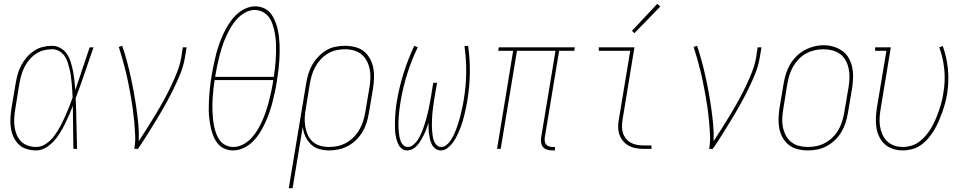

<svg xmlns="http://www.w3.org/2000/svg" viewBox="-20 -777 5040 1002"><path d="M168 8Q143 8 118.5 0.5Q94 -7 77 -24Q60 -41 50 -63.5Q40 -86 36.5 -110.5Q33 -135 34.5 -161Q36 -187 40 -213L62 -343Q66 -367 72.5 -390.5Q79 -414 91 -436.5Q103 -459 120 -478.5Q137 -498 158 -512Q179 -526 203.5 -532Q228 -538 252 -538Q276 -538 297 -525.5Q318 -513 330.5 -493.5Q343 -474 350 -450.5Q357 -427 361.5 -403.5Q366 -380 368.5 -356Q371 -332 373 -307Q392 -363 410.5 -418.5Q429 -474 448 -530H468Q445 -464 422.5 -397.5Q400 -331 375 -265Q378 -199 379 -132.5Q380 -66 382 0H363Q362 -56 361.5 -112.5Q361 -169 360 -225Q351 -200 340.5 -176Q330 -152 318 -128Q306 -104 292 -81.5Q278 -59 259.5 -39Q241 -19 217.5 -5.5Q194 8 168 8ZM168 -10Q196 -10 220 -26.5Q244 -43 261.5 -66Q279 -89 292.5 -114Q306 -139 317.5 -164.5Q329 -190 339.5 -216Q350 -242 359 -268Q358 -287 357 -306.5Q356 -326 354 -345Q352 -364 349.5 -382.5Q347 -401 342.5 -419Q338 -437 332 -455Q326 -473 315 -487.5Q304 -502 287.5 -511Q271 -520 252 -520Q230 -520 208 -514.5Q186 -509 166.5 -495.5Q147 -482 132 -464Q117 -446 107 -425.5Q97 -405 91 -383.5Q85 -362 81 -340L60 -210Q56 -187 54.5 -164Q53 -141 55.5 -119Q58 -97 66 -76.5Q74 -56 88.5 -40.5Q103 -25 124.5 -17.5Q146 -10 168 -10Z M681 0Q687 -34 685.5 -69Q684 -104 681 -138Q678 -172 673.5 -205.5Q669 -239 663 -272.5Q657 -306 650.5 -339Q644 -372 636 -404.5Q628 -437 619 -469Q610 -501 600 -532L618 -538Q631 -499 642 -458.5Q653 -418 662 -377Q671 -336 678.5 -294.5Q686 -253 692 -211Q698 -169 702 -126.5Q706 -84 704 -40Q727 -75 749 -110Q771 -145 792.5 -180.5Q814 -216 834 -252.5Q854 -289 871.5 -325.5Q889 -362 904 -400Q919 -438 926 -477L934 -530H954L945 -477Q938 -434 921.5 -393Q905 -352 885 -311.5Q865 -271 843 -231.5Q821 -192 797.5 -153.5Q774 -115 750 -76.5Q726 -38 700 0Z M1197 8Q1173 8 1152 -1Q1131 -10 1117 -27Q1103 -44 1094.5 -64.5Q1086 -85 1081 -107Q1076 -129 1073 -152Q1070 -175 1069.5 -198Q1069 -221 1070 -245Q1071 -269 1073 -292.5Q1075 -316 1078 -339.5Q1081 -363 1085 -386Q1090 -414 1095.5 -441Q1101 -468 1108 -495Q1115 -522 1124.5 -548.5Q1134 -575 1146 -601Q1158 -627 1174 -652Q1190 -677 1210.5 -697.5Q1231 -718 1258 -731Q1285 -744 1312 -744Q1331 -744 1349.5 -737.5Q1368 -731 1381.5 -719Q1395 -707 1404 -690.5Q1413 -674 1419.5 -656.5Q1426 -639 1430 -620.5Q1434 -602 1436 -583.5Q1438 -565 1439 -545.5Q1440 -526 1439.5 -506Q1439 -486 1438 -466.5Q1437 -447 1435 -427Q1433 -407 1430 -387.5Q1427 -368 1424 -348Q1420 -321 1414 -294Q1408 -267 1401 -240Q1394 -213 1384.5 -186.5Q1375 -160 1363 -134Q1351 -108 1335.5 -83.5Q1320 -59 1299 -38Q1278 -17 1251 -4.5Q1224 8 1197 8ZM1409 -376Q1412 -397 1414.5 -418Q1417 -439 1418.5 -459.5Q1420 -480 1420.5 -501Q1421 -522 1420.5 -542.5Q1420 -563 1417.5 -583Q1415 -603 1410.5 -622.5Q1406 -642 1398.5 -660.5Q1391 -679 1378.5 -693.5Q1366 -708 1347.5 -716.5Q1329 -725 1309 -725Q1283 -725 1258.5 -711Q1234 -697 1215.5 -676.5Q1197 -656 1183.5 -632.5Q1170 -609 1159 -584.5Q1148 -560 1140 -535.5Q1132 -511 1125.5 -485.5Q1119 -460 1113.5 -434.5Q1108 -409 1104 -384Q1104 -382 1103.5 -380Q1103 -378 1103 -376ZM1198 -10Q1224 -10 1248.5 -23Q1273 -36 1292 -56.5Q1311 -77 1325 -100.5Q1339 -124 1349.5 -148.5Q1360 -173 1368.5 -198Q1377 -223 1383.5 -248.5Q1390 -274 1395.5 -299.5Q1401 -325 1405 -351Q1405 -353 1405.5 -355Q1406 -357 1406 -359H1100Q1097 -338 1094.5 -317Q1092 -296 1090.5 -275.5Q1089 -255 1088.5 -234.5Q1088 -214 1089 -193.5Q1090 -173 1092 -153Q1094 -133 1098.5 -113.5Q1103 -94 1110 -75.5Q1117 -57 1129 -42Q1141 -27 1159 -18.5Q1177 -10 1198 -10Z M1487 205 1578 -343Q1582 -368 1589.5 -392.5Q1597 -417 1610 -439.5Q1623 -462 1641.5 -481.5Q1660 -501 1682.5 -514.5Q1705 -528 1730.5 -533Q1756 -538 1781 -538Q1807 -538 1833 -531.5Q1859 -525 1878.5 -509.5Q1898 -494 1910.5 -471.5Q1923 -449 1928 -423.5Q1933 -398 1932 -371Q1931 -344 1927 -317L1905 -187Q1901 -162 1893.5 -137.5Q1886 -113 1872.5 -90Q1859 -67 1839.5 -47.5Q1820 -28 1796.5 -15.5Q1773 -3 1748 2.5Q1723 8 1698 8Q1670 8 1645 0.5Q1620 -7 1602 -24.5Q1584 -42 1573.5 -65.5Q1563 -89 1560 -115L1507 205ZM1697 -10Q1720 -10 1743 -15Q1766 -20 1787.5 -32Q1809 -44 1826.5 -62Q1844 -80 1856 -101Q1868 -122 1875 -144.5Q1882 -167 1886 -190L1908 -320Q1912 -344 1913 -368Q1914 -392 1909.5 -415Q1905 -438 1894.5 -458.5Q1884 -479 1867 -493Q1850 -507 1827 -513.5Q1804 -520 1780 -520Q1758 -520 1735 -515Q1712 -510 1691 -497.5Q1670 -485 1653.5 -467Q1637 -449 1625.5 -428Q1614 -407 1607.5 -385Q1601 -363 1597 -340L1576 -211Q1572 -188 1570.5 -164Q1569 -140 1573 -117Q1577 -94 1586 -73.5Q1595 -53 1611.5 -38Q1628 -23 1650.5 -16.5Q1673 -10 1697 -10Z M2280 8Q2265 8 2253 -0.5Q2241 -9 2234.5 -21.5Q2228 -34 2224.5 -48.5Q2221 -63 2219 -77.5Q2217 -92 2216.5 -107Q2216 -122 2216 -137Q2212 -122 2206.5 -107Q2201 -92 2194 -77.5Q2187 -63 2179 -49Q2171 -35 2160.5 -22Q2150 -9 2135.5 -0.5Q2121 8 2105 8Q2091 8 2079 0Q2067 -8 2060.5 -20.5Q2054 -33 2050 -47Q2046 -61 2044 -75Q2042 -89 2041.5 -104Q2041 -119 2041 -133.5Q2041 -148 2042 -163Q2043 -178 2044 -193Q2045 -208 2047 -223Q2049 -238 2052 -253Q2064 -325 2087 -397.5Q2110 -470 2142 -538L2160 -530Q2128 -464 2105.5 -392.5Q2083 -321 2071 -250Q2069 -237 2067 -223.5Q2065 -210 2063.5 -196.5Q2062 -183 2061 -169.5Q2060 -156 2059.5 -142.5Q2059 -129 2059.5 -116Q2060 -103 2061 -90Q2062 -77 2064.5 -64Q2067 -51 2071.5 -39.5Q2076 -28 2085.5 -19Q2095 -10 2109 -10Q2123 -10 2135.5 -20Q2148 -30 2157 -42.5Q2166 -55 2172.5 -68.5Q2179 -82 2184.5 -96Q2190 -110 2194.5 -124Q2199 -138 2203 -152Q2207 -166 2210.5 -180Q2214 -194 2217 -208Q2220 -222 2222.5 -236.5Q2225 -251 2228 -265L2241 -345H2261L2247 -265Q2245 -251 2243 -237Q2241 -223 2239 -208.5Q2237 -194 2236 -180Q2235 -166 2234.5 -151.5Q2234 -137 2234 -123Q2234 -109 2235 -95.5Q2236 -82 2238 -68.5Q2240 -55 2244.5 -42.5Q2249 -30 2258.5 -20Q2268 -10 2283 -10Q2297 -10 2309 -19.5Q2321 -29 2329.5 -41Q2338 -53 2344.5 -66Q2351 -79 2356.5 -92Q2362 -105 2366.5 -118.5Q2371 -132 2375 -145.5Q2379 -159 2382.5 -173Q2386 -187 2389 -200.5Q2392 -214 2395 -227.5Q2398 -241 2400 -255Q2412 -326 2413 -396Q2414 -466 2404 -536L2423 -538Q2433 -467 2432 -396Q2431 -325 2419 -253Q2416 -234 2412 -215Q2408 -196 2403.5 -177.5Q2399 -159 2393.5 -140.5Q2388 -122 2380.5 -104Q2373 -86 2364.5 -68Q2356 -50 2344 -33.5Q2332 -17 2315.5 -4.5Q2299 8 2280 8Z M2861 8Q2848 8 2835 4Q2822 0 2814 -9.5Q2806 -19 2804 -32Q2802 -45 2804 -59L2879 -512H2678L2593 0H2574L2658 -512H2580L2583 -530H2980L2977 -512H2898L2823 -59Q2822 -49 2823 -39.5Q2824 -30 2830 -23Q2836 -16 2845 -13Q2854 -10 2864 -10H2876V8Z M3340 0Q3319 0 3299 -3.5Q3279 -7 3261.5 -16.5Q3244 -26 3231.5 -41Q3219 -56 3212.5 -75Q3206 -94 3206 -114.5Q3206 -135 3210 -156L3269 -512H3105V-530H3291L3229 -153Q3226 -135 3226 -117Q3226 -99 3231 -83Q3236 -67 3247 -53.5Q3258 -40 3272.5 -32Q3287 -24 3304.5 -21Q3322 -18 3340 -18H3380V0ZM3291 -604 3278 -616 3410 -757 3426 -743Z M3681 0Q3687 -34 3685.5 -69Q3684 -104 3681 -138Q3678 -172 3673.5 -205.5Q3669 -239 3663 -272.5Q3657 -306 3650.5 -339Q3644 -372 3636 -404.5Q3628 -437 3619 -469Q3610 -501 3600 -532L3618 -538Q3631 -499 3642 -458.5Q3653 -418 3662 -377Q3671 -336 3678.5 -294.5Q3686 -253 3692 -211Q3698 -169 3702 -126.5Q3706 -84 3704 -40Q3727 -75 3749 -110Q3771 -145 3792.5 -180.5Q3814 -216 3834 -252.5Q3854 -289 3871.5 -325.5Q3889 -362 3904 -400Q3919 -438 3926 -477L3934 -530H3954L3945 -477Q3938 -434 3921.5 -393Q3905 -352 3885 -311.5Q3865 -271 3843 -231.5Q3821 -192 3797.5 -153.5Q3774 -115 3750 -76.5Q3726 -38 3700 0Z M4195 8Q4169 8 4143 1.5Q4117 -5 4097 -20.5Q4077 -36 4064.5 -58.5Q4052 -81 4047 -106.5Q4042 -132 4043 -159Q4044 -186 4048 -213L4070 -343Q4074 -368 4082 -393Q4090 -418 4103.5 -441Q4117 -464 4136.5 -483.5Q4156 -503 4179.5 -515.5Q4203 -528 4228.5 -534.5Q4254 -541 4279 -541Q4306 -541 4331.5 -533Q4357 -525 4377.5 -510Q4398 -495 4410.5 -472Q4423 -449 4428 -423.5Q4433 -398 4432 -371Q4431 -344 4427 -317L4405 -187Q4401 -162 4393 -137Q4385 -112 4371.5 -89Q4358 -66 4338.5 -47Q4319 -28 4295.5 -15Q4272 -2 4246.5 3Q4221 8 4195 8ZM4196 -10Q4219 -10 4242.5 -15Q4266 -20 4287 -31.5Q4308 -43 4326 -61Q4344 -79 4356 -100Q4368 -121 4375 -144Q4382 -167 4386 -190L4408 -320Q4412 -344 4413 -368.5Q4414 -393 4409.5 -416Q4405 -439 4394.5 -459.5Q4384 -480 4365.5 -494Q4347 -508 4324 -514Q4301 -520 4277 -520Q4253 -520 4230 -514.5Q4207 -509 4186 -497.5Q4165 -486 4148 -468Q4131 -450 4119 -429Q4107 -408 4100 -385.5Q4093 -363 4089 -340L4068 -210Q4064 -186 4062.5 -161.5Q4061 -137 4065.5 -114.5Q4070 -92 4080.5 -71.5Q4091 -51 4108.5 -36.5Q4126 -22 4149 -16Q4172 -10 4196 -10Z M4691 8Q4665 8 4640.5 0Q4616 -8 4598 -24Q4580 -40 4569 -62.5Q4558 -85 4554 -109.5Q4550 -134 4551 -160.5Q4552 -187 4556 -213L4606 -512H4547V-530H4629L4576 -210Q4572 -187 4570.5 -163.5Q4569 -140 4572.5 -118Q4576 -96 4585 -75.5Q4594 -55 4609.5 -40Q4625 -25 4646.5 -17.5Q4668 -10 4691 -10Q4714 -10 4737 -17Q4760 -24 4779.5 -39Q4799 -54 4814.5 -73Q4830 -92 4842 -113Q4854 -134 4863.5 -156.5Q4873 -179 4880.5 -201Q4888 -223 4894 -245.5Q4900 -268 4903 -291Q4914 -353 4908 -414Q4902 -475 4882 -530L4900 -537Q4921 -479 4927 -416Q4933 -353 4923 -289Q4919 -264 4912.5 -239.5Q4906 -215 4897.5 -191.5Q4889 -168 4879 -144.5Q4869 -121 4855.5 -98.5Q4842 -76 4825 -56Q4808 -36 4786.5 -20.5Q4765 -5 4740 1.5Q4715 8 4691 8Z"/></svg>

Font: Iosevka Curly Slab ThObl
Style: Regular
Weight: 100
Italic angle: -9°
Monospace: yes
Designer: Belleve Invis
Foundry: Belleve Invis
Version: Version 11.0.0; ttfautohint (v1.8.3)